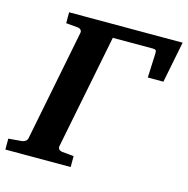

<svg xmlns="http://www.w3.org/2000/svg" viewBox="-121 -768 847 864"><g transform="rotate(15 302.0 -335.5)"><path d="M586.9 -479H514.2L519 -590.8Q520 -603 516.4 -606.9Q512.7 -610.8 502.9 -610.8H315.9L210 -78.1Q208.5 -68.4 214.1 -62.7Q219.7 -57.1 228 -56.2L283.2 -50.8V0H-21V-50.8L41 -56.2Q50.3 -57.1 57.9 -62.7Q65.4 -68.4 66.9 -78.1L168.9 -592.8Q171.4 -602.5 165.8 -608.4Q160.2 -614.3 150.9 -615.2L96.2 -620.1V-670.9H625Z"/></g></svg>

Font: Charis SIL Cyr
Style: Bold Italic
Weight: 700
Italic angle: -11°
Foundry: SIL International
Version: Version 5.000